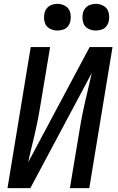

<svg xmlns="http://www.w3.org/2000/svg" viewBox="-20 -980 616 1000"><path d="M19 0H138L458 -600Q447 -549 434.5 -498Q422 -447 411.5 -396Q401 -345 393 -294L344 0H445L566 -735H447L127 -135Q138 -187 150.5 -237.5Q163 -288 173.5 -339Q184 -390 192 -441L241 -735H140ZM479 -821Q494 -821 509.5 -826Q525 -831 535 -844.5Q545 -858 547 -873Q551 -896 545 -917Q539 -938 520 -949Q501 -960 479 -960Q464 -960 448.5 -954.5Q433 -949 423 -935.5Q413 -922 411 -907Q407 -885 413 -863.5Q419 -842 438 -831.5Q457 -821 479 -821ZM279 -821Q294 -821 309.5 -826Q325 -831 335 -844.5Q345 -858 347 -873Q351 -896 345 -917Q339 -938 320 -949Q301 -960 279 -960Q264 -960 248.5 -954.5Q233 -949 223 -935.5Q213 -922 211 -907Q207 -885 213 -863.5Q219 -842 238 -831.5Q257 -821 279 -821Z"/></svg>

Font: Iosevka Sparkle Medium
Style: Italic
Weight: 500
Italic angle: -9°
Designer: Belleve Invis
Foundry: Belleve Invis
Version: Version 4.5.0; ttfautohint (v1.8.3)